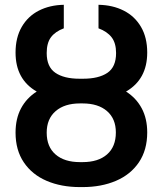

<svg xmlns="http://www.w3.org/2000/svg" viewBox="-20 -759 668 789"><path d="M171.9 -213.9Q171.9 -155.8 208.3 -124.3Q244.6 -92.8 308.6 -92.8H319.3Q383.8 -92.8 419.9 -124.5Q456.1 -156.2 456.1 -214.8Q456.1 -271 419.7 -302.5Q383.3 -334 319.3 -334H308.6Q245.1 -334 208.5 -302.2Q171.9 -270.5 171.9 -213.9ZM457 -541Q457 -582 438.7 -605.7Q420.4 -629.4 384.8 -642.6V-739.3Q443.4 -738.3 488.5 -715.3Q533.7 -692.4 559.3 -648.7Q585 -605 585 -543Q585 -433.1 498 -382.8Q540 -356 562.5 -313.7Q585 -271.5 585 -214.8Q585 -142.6 550.8 -92Q516.6 -41.5 456.5 -15.9Q396.5 9.8 319.3 9.8H308.6Q231.4 9.8 171.6 -15.9Q111.8 -41.5 77.9 -91.8Q43.9 -142.1 43.9 -213.9Q43.9 -271.5 66.4 -313.7Q88.9 -356 130.9 -382.8Q43.9 -432.6 43.9 -543Q43.9 -604.5 69.3 -648.4Q94.7 -692.4 139.6 -715.3Q184.6 -738.3 242.2 -739.3V-642.6Q207 -629.4 189.5 -606Q171.9 -582.5 171.9 -541Q171.9 -484.4 207.3 -460Q242.7 -435.5 306.6 -435.5H321.3Q385.7 -435.5 421.4 -459.7Q457 -483.9 457 -541Z"/></svg>

Font: Pretendard GOV SemiBold
Style: Regular
Weight: 600
Designer: Base glyphs from Inter by Rasmus Andersson; Hangeul glyphs from Noto Sans CJK(Source Han Sans) by Jang Soo-young and Kan
Foundry: Kil Hyung-jin
Version: Version 1.309